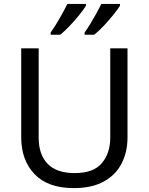

<svg xmlns="http://www.w3.org/2000/svg" viewBox="-20 -964 771 994"><path d="M640.1 -713.9V-252Q640.1 -178.2 610.1 -118.7Q580.1 -59.1 518.1 -24.7Q456.1 9.8 361.8 9.8Q228 9.8 158.9 -62.5Q89.8 -134.8 89.8 -253.9V-713.9H180.2V-251Q180.2 -164.1 226.6 -116Q272.9 -67.9 367.2 -67.9Q463.9 -67.9 507.3 -119.4Q550.8 -170.9 550.8 -252V-713.9ZM601.1 -943.8V-934.1Q589.8 -916 566.9 -887.5Q543.9 -858.9 517.1 -830.3Q490.2 -801.8 467.8 -784.2H418V-795.9Q432.1 -814.9 448 -841.1Q463.9 -867.2 479 -894.5Q494.1 -921.9 504.9 -943.8ZM424.8 -943.8V-934.1Q414.1 -916 391.1 -887.5Q368.2 -858.9 341.1 -830.3Q314 -801.8 292 -784.2H242.2V-795.9Q263.2 -824.2 287.6 -867.2Q312 -910.2 329.1 -943.8Z"/></svg>

Font: Defago Noto Sans
Style: Regular
Weight: 400
Designer: John M. Durdin
Foundry: Lao IT Dev Co., Ltd.
Version: Version 1.000 2007 initial release